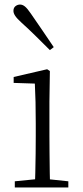

<svg xmlns="http://www.w3.org/2000/svg" viewBox="-20 -823 365 843"><path d="M45 0V-27L156 -38H175L280 -27V0ZM133 0Q134 -24 135 -64.5Q136 -105 136.5 -149Q137 -193 137 -226V-281Q137 -332 136 -375Q135 -418 133 -456L40 -459V-485L187 -519L199 -511L197 -377V-226Q197 -193 197.5 -149Q198 -105 198.5 -64.5Q199 -24 200 0ZM216 -616 199 -603Q167 -635 135.5 -666Q104 -697 75 -723Q55 -741 47 -753Q39 -765 39 -775Q39 -789 48 -796Q57 -803 68 -803Q79 -803 89.5 -794.5Q100 -786 115 -764Q138 -730 164.5 -692Q191 -654 216 -616Z"/></svg>

Font: Noto Serif JP ExtraLight
Style: Regular
Weight: 200
Designer: Ryoko NISHIZUKA  (kana & ideographs); Frank Grießhammer (Latin, Greek & Cyrillic); Wenlong ZHANG  (bopomofo); Sandoll Co
Foundry: Adobe
Version: Version 2.002-H1;hotconv 1.1.0;makeotfexe 2.6.0